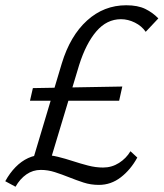

<svg xmlns="http://www.w3.org/2000/svg" viewBox="-26 -685 622 730"><path d="M92 -53 209 -444Q241 -549 305 -607Q369 -665 454 -665Q498 -665 526.5 -651Q555 -637 576 -615L528 -564Q513 -586 487 -599Q461 -612 434 -612Q380 -612 340.5 -566Q301 -520 275 -438L159 -53ZM33 25 -6 4Q11 -27 33 -49.5Q55 -72 81 -84Q107 -96 136 -96Q165 -96 193.5 -89Q222 -82 251 -72.5Q280 -63 309 -55.5Q338 -48 366 -48Q399 -48 426.5 -65.5Q454 -83 470 -110L496 -86Q471 -40 433.5 -11Q396 18 350 18Q319 18 291.5 9Q264 0 236.5 -11Q209 -22 182.5 -30.5Q156 -39 129 -39Q99 -39 74.5 -22Q50 -5 33 25ZM88 -302 99 -350 439 -356 427 -302Z"/></svg>

Font: Ysabeau
Style: Italic
Weight: 400
Italic angle: -12°
Designer: Christian Thalmann (Catharsis Fonts)
Version: Version 2.000;gftools[0.9.27.dev2+g8671c4b]